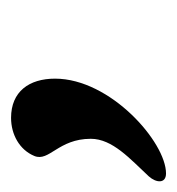

<svg xmlns="http://www.w3.org/2000/svg" viewBox="-7 -178 326 354"><g transform="rotate(-90 156.0 -1.0)"><path d="M77.1 3.4C77.1 43.5 39.6 76.2 7.8 110.4C-4.4 124 -5.9 142.1 13.2 142.1C70.8 142.1 188 39.6 188 -62.5C188 -110.4 164.1 -143.6 115.7 -143.6C85 -143.6 56.6 -127.9 45.4 -100.6C34.2 -73.2 77.1 -56.6 77.1 3.4Z"/></g></svg>

Font: Courgette
Style: Regular
Weight: 400
Designer: Karolina Lach
Foundry: Karolina Lach
Version: Version 1.002